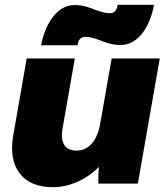

<svg xmlns="http://www.w3.org/2000/svg" viewBox="-20 -763 689 798"><path d="M199 15C271 15 340 -18 391 -69C389 -48 388 -21 389 0H553L644 -520H444L396 -246C384 -180 349 -137 299 -137C237 -137 233 -187 240 -229L291 -520H91L35 -200C12 -71 71 15 199 15ZM151 -575H302C305 -591 310 -610 335 -610C355 -610 376 -603 397 -595C419 -586 446 -576 482 -576C555 -576 604 -653 620 -743H469C466 -727 461 -708 436 -708C416 -708 395 -715 374 -723C352 -732 325 -742 289 -742C217 -742 167 -663 151 -575Z"/></svg>

Font: Fixel Display 20240404 Black
Style: Italic
Weight: 900
Italic angle: -10°
Designer: AlfaBravo + MacPaw
Foundry: Kyrylo Tkachov, Marchela Mozhyna, Serhii Makarenko, Maria Weinstein, Zakhar Kryvoshyya
Version: Version 1.211;Glyphs 3.2 (3225)